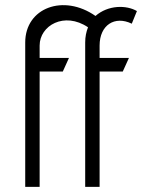

<svg xmlns="http://www.w3.org/2000/svg" viewBox="-20 -726 585 746"><path d="M367 0V-448H457L481 -501H367V-549C367 -629 426 -666 492 -634L512 -683C471 -707 400 -707 351 -664C227 -751 78 -696 78 -561V0H134V-448H224L248 -501H134V-549C134 -627 230 -682 322 -620C315 -602 311 -583 311 -561V0Z"/></svg>

Font: Advent Pro
Style: Regular
Weight: 400
Designer: Andreas Kalpakidis
Foundry: Andreas Kalpakidis
Version: Version 2.002 2008